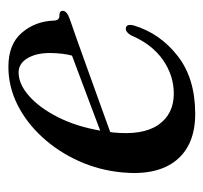

<svg xmlns="http://www.w3.org/2000/svg" viewBox="-34 -464 507 480"><g transform="rotate(-90 220.0 -224.5)"><path d="M396 -144.5Q376.5 -79 320.2 -34.8Q264 9.5 175 9.5Q97 9.5 58.5 -38.2Q20 -86 28.5 -173.5Q34 -231 57.2 -282.2Q80.5 -333.5 116.8 -373Q153 -412.5 198 -435Q243 -457.5 292.5 -457.5Q349 -457.5 377.8 -423.8Q406.5 -390 408 -344Q408.5 -329 421.5 -330Q432 -330 432.5 -322Q432.5 -311.5 413 -304.5Q398 -299.5 363.5 -287.2Q329 -275 286.2 -259.5Q243.5 -244 201.5 -229Q159.5 -214 129.5 -203Q129 -200.5 128.5 -197.5Q120.5 -122 147.2 -83Q174 -44 225.5 -44Q270.5 -44 309.8 -71.2Q349 -98.5 371.5 -151.5Q379.5 -164.5 388 -164Q400.5 -163.5 396 -144.5ZM278.5 -432Q249.5 -432 220 -406.2Q190.5 -380.5 167 -334.5Q143.5 -288.5 133 -228Q161 -238.5 196 -251.8Q231 -265 264.5 -277.5Q298 -290 320.5 -298.5Q326.5 -320 327 -353.5Q327 -388 313.8 -410Q300.5 -432 278.5 -432Z"/></g></svg>

Font: Fraunces 72pt
Style: Italic
Weight: 400
Italic angle: -16°
Version: Version 1.000;[b76b70a41]